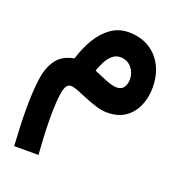

<svg xmlns="http://www.w3.org/2000/svg" viewBox="-127 -500 869 920"><g transform="rotate(20 307.5 -39.5)"><path d="M172.9 -182.6Q189.9 -238.8 217.8 -285.9Q245.6 -333 285.2 -361.3Q324.7 -389.6 376 -389.6Q434.6 -389.6 479 -363.3Q523.4 -336.9 548.1 -289.3Q572.8 -241.7 572.8 -178.2Q572.8 -127.4 554.2 -85Q535.6 -42.5 499 -17.3Q462.4 7.8 407.2 7.8Q380.4 7.8 350.6 -1.5Q320.8 -10.7 292.2 -22.7Q263.7 -34.7 240 -43.9Q216.3 -53.2 202.1 -53.2Q176.8 -53.2 168.7 -6.6Q160.6 40 160.6 118.7Q160.6 179.2 163.8 231.7Q167 284.2 168.9 311H44.9Q42 259.8 40 212.2Q38.1 164.6 38.1 119.6Q38.1 36.1 46.6 -27.8Q55.2 -91.8 84 -131.8Q112.8 -171.9 172.9 -182.6ZM457 -178.7Q457 -212.4 435.3 -238Q413.6 -263.7 377.9 -263.7Q355 -263.7 337.4 -248.3Q319.8 -232.9 307.9 -209.5Q295.9 -186 288.1 -162.6Q324.7 -146 356.9 -133.5Q389.2 -121.1 409.2 -121.1Q435.1 -121.1 446 -138.4Q457 -155.8 457 -178.7Z"/></g></svg>

Font: Vazirmatn UI FD
Style: Bold
Weight: 700
Designer: Saber Rastikerdar
Foundry: Saber Rastikerdar
Version: Version 33.003